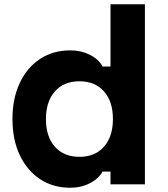

<svg xmlns="http://www.w3.org/2000/svg" viewBox="-20 -868 790 904"><path d="M311.7 16Q229.8 16 168.7 -24.4Q107.5 -64.9 73.1 -137.5Q38.7 -210.2 38.7 -307.4Q38.7 -404.7 73.1 -477.5Q107.5 -550.4 168.7 -590.6Q229.8 -630.9 311.7 -630.9Q361 -630.9 402.5 -610.4Q444.1 -589.9 462.9 -554.9H500.3V-848H662.3V0H500.3V-60H462.9Q443.8 -26 402.5 -5Q361.3 16 311.7 16ZM354 -129.6Q427.6 -129.6 469.7 -177.4Q511.7 -225.3 511.7 -307.6Q511.7 -389.8 469.7 -437.5Q427.6 -485.3 354 -485.3Q280.4 -485.3 238.3 -437.4Q196.3 -389.6 196.3 -307.3Q196.3 -225 238.3 -177.3Q280.4 -129.6 354 -129.6Z"/></svg>

Font: Martian Mono SemiExpanded
Style: Regular
Weight: 400
Width: 6
Monospace: yes
Designer: Roman Shamin
Foundry: Evil Martians
Version: Version 1.000